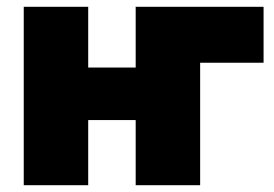

<svg xmlns="http://www.w3.org/2000/svg" viewBox="-20 -546 809 566"><path d="M757 -526V-361H570V0H380V-192H240V0H50V-526H240V-347H380V-525L379 -526Z"/></svg>

Font: Raleway-v4020 Black
Style: Regular
Weight: 900
Designer: Matt McInerney, Pablo Impallari, Rodrigo Fuenzalida
Foundry: Matt McInerney, Pablo Impallari, Rodrigo Fuenzalida
Version: Version 4.020;PS 004.020;hotconv 1.0.88;makeotf.lib2.5.64775